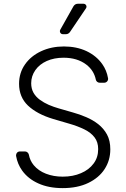

<svg xmlns="http://www.w3.org/2000/svg" viewBox="-20 -984 669 1017"><path d="M183.2 -12.4Q128.9 -36.6 97.3 -80.6Q72.8 -114.7 65.3 -157.3Q65 -158.7 65 -161.2Q65 -169.7 70.8 -175.8Q76.7 -181.8 85.6 -181.8H112.2Q119.7 -181.8 125.4 -177Q131 -172.2 132.8 -165.1Q138.5 -133.5 158.7 -109Q183.6 -79.2 223.4 -63.9Q263.8 -48.3 312.1 -48.3Q366.8 -48.3 409.1 -66.8Q451.3 -84.5 475.9 -117.9Q500 -149.9 500 -194.2Q500 -231.5 480.8 -256.4Q462 -281.2 427.6 -298.3Q390.6 -316.4 348 -328.5L261 -354Q176.5 -379.3 128.2 -424.7Q81 -469.8 81 -540.1Q81 -598 112.6 -643.1Q143.8 -687.5 197.8 -712.7Q252.1 -737.9 318.5 -737.9Q385.7 -737.9 438.6 -713.1Q491.1 -687.9 521.7 -644.5Q545.1 -611.5 552.2 -570Q552.6 -568.9 552.6 -566.4Q552.6 -557.9 546.5 -551.8Q540.5 -545.8 531.6 -545.8H508.2Q500.7 -545.8 494.9 -550.4Q489 -555 487.6 -562.1Q477.3 -611.5 436.4 -642.4Q388.8 -678.3 316.8 -678.3Q266.7 -678.3 227.6 -660.9Q188.9 -643.5 167.3 -612.6Q145.2 -581.3 145.2 -543Q145.2 -514.2 157.7 -492.2Q170.1 -470.9 191.4 -455.3Q212.4 -440 238.3 -428.6Q266.3 -416.9 290.1 -410.2L366.8 -388.1Q401.6 -378.6 436.4 -363.6Q471.6 -348.7 500.4 -326.3Q529.8 -302.9 546.9 -271.3Q564.3 -239 564.3 -193.2Q564.3 -134.6 534.1 -88.4Q504.3 -42.3 447.4 -14.9Q390.6 12.4 312.1 12.4Q237.6 12.4 183.2 -12.4ZM299 -826 369.3 -951Q372.9 -957 378.9 -960.6Q384.9 -964.1 392 -964.1H422.6Q429.3 -964.1 433.8 -959.5Q438.2 -954.9 438.2 -948.5Q438.2 -944.6 435.4 -940L350.5 -814.3Q346.6 -808.9 341.1 -805.9Q335.6 -802.9 329.2 -802.9H312.5Q306.1 -802.9 301.7 -807.5Q297.2 -812.1 297.2 -818.5Q297.2 -822.8 299 -826Z"/></svg>

Font: DeltaSans Light
Style: Regular
Weight: 300
Designer: Rasmus Andersson
Foundry: rsms
Version: Version 3.012